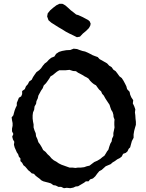

<svg xmlns="http://www.w3.org/2000/svg" viewBox="-20 -971 763 1006"><path d="M366 -716 384 -714 397 -709 412 -704 426 -701 440 -695 452 -689 465 -682 478 -677 492 -672 502 -661 515 -654 527 -647 541 -639 552 -627 565 -619 574 -606 586 -598 596 -585 606 -571 618 -562 627 -548 635 -533 642 -519 646 -504 659 -490 662 -475 668 -461 678 -446 676 -429 683 -415 689 -398 687 -382 689 -367 690 -350 692 -333V-317L687 -300L683 -285L680 -267V-249L671 -232L666 -214L662 -199L654 -191L648 -178L639 -170L625 -165L618 -151L608 -143L594 -136L582 -127L570 -120L560 -111L546 -105L534 -100L524 -91L513 -81L500 -74L490 -62L479 -47L467 -36L452 -31L444 -21H430L421 -14L411 -8L399 -1L389 5L377 6L364 12L348 15L330 13L315 15L300 8H286L272 1L259 -1L247 -10L234 -14L222 -17L207 -21L197 -26L187 -35L176 -43L167 -50L158 -60L146 -63L137 -72L128 -79L119 -90L112 -98L103 -105L96 -118L87 -127V-141L79 -150L75 -163L68 -173L62 -187L57 -198L53 -213L55 -228L48 -240L44 -255L50 -269L43 -283V-297L46 -312V-326L43 -341L41 -356L50 -367L53 -379L57 -393L62 -406L68 -418V-432L73 -444L79 -459L91 -466L96 -478V-494L110 -504L116 -519L126 -530L133 -544L146 -553L153 -567L161 -579L171 -593L185 -603L195 -613L204 -626L214 -638L226 -647L236 -658L248 -668L265 -675L274 -689L289 -699L305 -704L327 -708L348 -709ZM291 -603 279 -596 269 -588 257 -578 245 -571 238 -559 229 -546 221 -535 209 -523 204 -509 195 -496 181 -470 178 -456 171 -441 169 -427 161 -413 159 -396 153 -382 151 -367V-350L153 -334L156 -319V-303L161 -287L167 -273L169 -257L176 -242L181 -226L190 -214L199 -199L206 -185L219 -175L229 -163L240 -153L250 -141L262 -131L275 -124L288 -115L302 -108L344 -93H359L375 -91L389 -93H404L421 -95L435 -100L449 -103L462 -113L474 -122L490 -129L505 -138L517 -148L527 -155L534 -166L541 -178L548 -187L552 -201L558 -218L565 -230L567 -244L574 -259V-274L577 -288L580 -303L579 -317V-331L580 -345L575 -358L574 -370L570 -384L563 -395L558 -409L554 -422L538 -446L531 -457L524 -470L515 -480L510 -492L499 -502L490 -514L483 -524L472 -530L462 -538L452 -548L444 -559L435 -565L423 -571L412 -578L399 -585L389 -590L378 -598L363 -599L344 -605L325 -603ZM275 -943 291 -951H307L322 -943L337 -930L351 -917L368 -904L379 -895L390 -892L412 -882L442 -866L450 -859L455 -847L453 -837L446 -824L431 -809L414 -795L399 -779L383 -776L363 -786L344 -795L325 -805L306 -817L287 -828L249 -852L234 -865L227 -885L230 -901L243 -917L258 -930Z"/></svg>

Font: Tagesschrift
Style: Regular
Weight: 400
Designer: Yanone
Version: Version 2.000; ttfautohint (v1.8.4.7-5d5b)